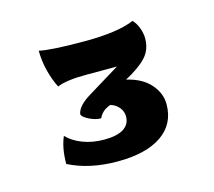

<svg xmlns="http://www.w3.org/2000/svg" viewBox="-56 -610 471 422"><g transform="rotate(-15 179.5 -399.0)"><path d="M54 -278Q54 -314 65 -339Q78 -325 100 -316.5Q122 -308 149 -308Q178 -308 193 -317.5Q208 -327 208 -345Q208 -356 201 -365Q194 -374 182 -378Q178 -378 169 -372.5Q160 -367 154 -355Q141 -355 126.5 -362.5Q112 -370 112 -376Q115 -394 145 -412L217 -456H149Q101 -456 81 -447Q72 -464 66 -487.5Q60 -511 60 -534Q87 -528 163 -528Q239 -528 276 -544Q284 -536 288.5 -523.5Q293 -511 293 -500Q293 -474 277 -457Q261 -440 229 -423Q264 -415 282.5 -394Q301 -373 301 -348Q301 -303 265.5 -278.5Q230 -254 165 -254Q101 -254 54 -278Z"/></g></svg>

Font: Mirza
Style: Bold
Weight: 700
Designer: Arabic design by Kourosh Beigpour, Latin design by Eduardo Tunni, engineering by Lasse Fister
Version: Version 1.0010g